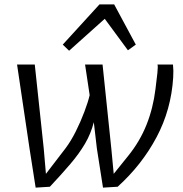

<svg xmlns="http://www.w3.org/2000/svg" viewBox="-20 -852 837 878"><path d="M143 6 115 -173 58 -557H139L180 -173L190 -57L279 -173Q304 -206 326.8 -251.5Q349.5 -297 366.2 -341.8Q383 -386.5 390 -417L369 -557H449L489 -173L500 -57L566 -139Q619.5 -205 650 -281.5Q680.5 -358 691 -445Q696.5 -487 699.8 -519Q703 -551 700 -557H771Q772.5 -543.5 772.8 -528.2Q773 -513 772 -498Q763 -351 696 -224.8Q629 -98.5 518 2L451 6L423 -173L409 -293Q395.5 -240.5 368.8 -195Q342 -149.5 302 -102.5Q262 -55.5 208 2ZM296 -620 267 -648 435 -832H502L601 -648L565 -622L459 -766Z"/></svg>

Font: Merriweather Sans Light
Style: Italic
Weight: 300
Italic angle: -7.5°
Designer: Eben Sorkin
Foundry: Eben Sorkin
Version: Version 2.001; ttfautohint (v1.8.3)